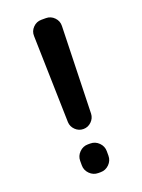

<svg xmlns="http://www.w3.org/2000/svg" viewBox="-140 -818 634 860"><g transform="rotate(-20 177.0 -388.0)"><path d="M114.3 -696.3Q113.3 -719.7 129.9 -736.8Q146.5 -753.9 169.9 -753.9H191.4Q214.8 -753.9 231.4 -736.8Q248 -719.7 247.1 -696.3L235.4 -282.2Q234.4 -260.7 218.3 -245.1Q202.1 -229.5 180.2 -229.5Q158.2 -229.5 142.1 -245.1Q126 -260.7 125 -282.2ZM174.8 -21.5Q151.4 -21.5 134.3 -38.6Q117.2 -55.7 117.2 -79.1V-100.6Q117.2 -124 134.3 -141.1Q151.4 -158.2 174.8 -158.2H186.5Q210 -158.2 227.1 -141.1Q244.1 -124 244.1 -100.6V-79.1Q244.1 -55.7 227.1 -38.6Q210 -21.5 186.5 -21.5Z"/></g></svg>

Font: Gen Jyuu Gothic P Medium
Style: Regular
Weight: 500
Designer: [Source Han Sans]
Ryoko NISHIZUKA  (kana & ideographs); Paul D. Hunt (Latin, Greek & Cyrillic); Wenlong ZHANG  (bopomofo
Version: Version 1.002.20150607